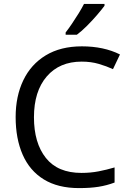

<svg xmlns="http://www.w3.org/2000/svg" viewBox="-20 -964 672 994"><path d="M402.8 -645Q288.1 -645 221.9 -568.1Q155.8 -491.2 155.8 -356.9Q155.8 -224.1 217.3 -146.5Q278.8 -68.8 401.9 -68.8Q448.2 -68.8 490.2 -76.9Q532.2 -85 573.2 -97.2V-19Q533.2 -3.9 490.7 2.9Q448.2 9.8 389.2 9.8Q279.8 9.8 206.8 -35.2Q133.8 -80.1 97.4 -163.1Q61 -246.1 61 -357.9Q61 -465.8 100.6 -548.3Q140.1 -630.9 217 -677.5Q293.9 -724.1 403.8 -724.1Q517.1 -724.1 601.1 -682.1L564.9 -606Q532.2 -621.1 491.7 -633.1Q451.2 -645 402.8 -645ZM521 -943.8V-934.1Q507.8 -916 483.4 -887.5Q459 -858.9 430.4 -830.3Q401.9 -801.8 377.9 -784.2H319.8V-795.9Q334 -814 352.1 -840.6Q370.1 -867.2 387 -894.5Q403.8 -921.9 415 -943.8Z"/></svg>

Font: Defago Noto Sans
Style: Regular
Weight: 400
Designer: John M. Durdin
Foundry: Lao IT Dev Co., Ltd.
Version: Version 1.000 2007 initial release